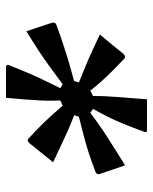

<svg xmlns="http://www.w3.org/2000/svg" viewBox="45 -621 510 640"><g transform="rotate(90 300.0 -301.0)"><path d="M413 -536Q424 -536 419 -526Q404 -485 392.5 -457Q381 -429 369.5 -406Q358 -383 343 -356L356 -347Q384 -368 408 -384.5Q432 -401 461 -419Q490 -437 531 -463Q538 -442 545.5 -421Q553 -400 560 -378Q563 -368 552 -364Q494 -342 454 -331Q414 -320 369 -309L364 -293Q394 -282 416 -272Q438 -262 462.5 -250.5Q487 -239 521 -223Q504 -202 489.5 -184Q475 -166 458 -145Q449 -134 442 -141Q418 -163 400.5 -180.5Q383 -198 367 -215.5Q351 -233 332 -255L315 -247Q316 -216 315.5 -196Q315 -176 313 -155Q312 -130 310 -111Q308 -92 306 -66H204Q194 -66 197 -76Q211 -111 222.5 -138Q234 -165 246.5 -191Q259 -217 274 -247L261 -255Q230 -232 204 -213Q178 -194 150 -175.5Q122 -157 84 -134Q77 -156 70 -176.5Q63 -197 56 -219Q53 -231 63 -234Q101 -248 130 -257.5Q159 -267 187.5 -275.5Q216 -284 250 -293L255 -309Q212 -326 178.5 -340.5Q145 -355 95 -379Q113 -401 127.5 -418Q142 -435 159 -457Q169 -466 175 -461Q200 -437 217 -420Q234 -403 249 -386.5Q264 -370 282 -347L300 -356Q300 -381 301 -400.5Q302 -420 304 -447Q306 -469 307.5 -490Q309 -511 311 -536Z"/></g></svg>

Font: Recursive Mn Lnr St Med
Style: Italic
Weight: 500
Italic angle: -15°
Monospace: yes
Version: Version 1.079;hotconv 1.0.112;makeotfexe 2.5.65598; ttfautoh